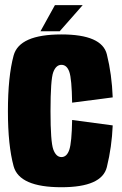

<svg xmlns="http://www.w3.org/2000/svg" viewBox="-20 -740 486 764"><path d="M224.5 5Q57 5 34.2 -78.5Q11.5 -162 11.5 -297Q11.5 -435.5 34.2 -519.2Q57 -603 224.5 -603Q385.5 -603 405.2 -523.8Q425 -444.5 428.5 -352.5L267 -331.5Q265.5 -426.5 255.8 -454.2Q246 -482 224.5 -482Q203 -482 192 -453Q181 -424 181 -297Q181 -176 192 -145.5Q203 -115 224.5 -115Q246 -115 255.8 -144.2Q265.5 -173.5 267 -262.5L428.5 -241Q425 -155.5 405.2 -75.2Q385.5 5 224.5 5ZM141 -615.5 198.5 -719.5H309L217.5 -615.5Z"/></svg>

Font: Anybody Condensed ExtraBold
Style: Regular
Weight: 800
Width: 3
Designer: Tyler Finck
Foundry: Etcetera Type Company
Version: Version 1.010; ttfautohint (v1.8.3) -l 8 -r 50 -G 200 -x 14 